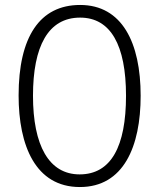

<svg xmlns="http://www.w3.org/2000/svg" viewBox="-20 -744 642 774"><path d="M547 -358C547 -572 472 -724 303 -724C140 -724 55 -595 55 -359C55 -157 123 10 302 10C478 10 547 -153 547 -358ZM113 -358C113 -557 174 -673 303 -673C426 -673 488 -562 488 -358C488 -154 428 -41 301 -41C177 -41 113 -158 113 -358Z"/></svg>

Font: Noto Sans Gujarati Condensed Light
Style: Regular
Weight: 300
Width: 3
Designer: Jelle Bosma - Monotype Design Team, Universal Thirst
Foundry: Monotype Imaging Inc.
Version: Version 2.106